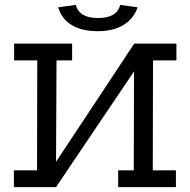

<svg xmlns="http://www.w3.org/2000/svg" viewBox="-20 -768 781 788"><path d="M38 -589H276V-520H212L210 -104L531 -589H704V-520H608L607 -69H702V0H465V-69H529L530 -475L210 0H37V-69H132L133 -520H38ZM382 -640Q316 -640 274.5 -665Q233 -690 219 -738L291 -748Q305 -694 382 -694Q461 -694 473 -748L545 -738Q528 -690 486 -665Q444 -640 382 -640Z"/></svg>

Font: Podkova VF Beta
Style: Regular
Weight: 400
Designer: Ilya Yudin
Foundry: Cyreal (www.cyreal.org)
Version: Version 2.100